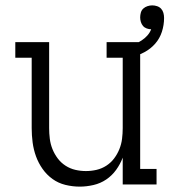

<svg xmlns="http://www.w3.org/2000/svg" viewBox="-20 -687 640 715"><path d="M277 8Q250 8 223.5 1.5Q197 -5 175.5 -20.5Q154 -36 138.5 -58Q123 -80 114 -105Q105 -130 101.5 -156.5Q98 -183 98 -210V-472H37V-530H163V-210Q163 -190 165.5 -170Q168 -150 175.5 -131.5Q183 -113 195 -97Q207 -81 224 -70Q241 -59 260.5 -54.5Q280 -50 300 -50Q320 -50 339.5 -54.5Q359 -59 376 -70Q393 -81 405 -97Q417 -113 424.5 -131.5Q432 -150 434.5 -170Q437 -190 437 -210V-472H377V-530H502V-58H563V0H437V-100Q428 -76 412.5 -54.5Q397 -33 375.5 -18.5Q354 -4 328 2Q302 8 277 8ZM470 -472 456 -515Q470 -518 483 -523.5Q496 -529 507.5 -536.5Q519 -544 528.5 -554.5Q538 -565 543 -578Q535 -578 526.5 -581Q518 -584 512.5 -590.5Q507 -597 504.5 -605.5Q502 -614 502 -622Q502 -631 504.5 -640Q507 -649 513.5 -655Q520 -661 529 -664Q538 -667 547 -667Q556 -667 565 -664Q574 -661 580 -654.5Q586 -648 588.5 -639Q591 -630 591 -620Q591 -594 583 -569Q575 -544 558 -524.5Q541 -505 517.5 -492.5Q494 -480 470 -472Z"/></svg>

Font: Iosevka Curly Slab LtEx
Style: Regular
Weight: 300
Width: 7
Monospace: yes
Designer: Belleve Invis
Foundry: Belleve Invis
Version: Version 11.1.0; ttfautohint (v1.8.3)